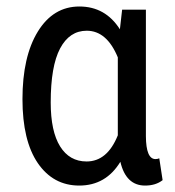

<svg xmlns="http://www.w3.org/2000/svg" viewBox="-20 -558 535 588"><path d="M135.3 -244.1Q135.3 -155.8 164.1 -109.6Q192.9 -63.5 245.1 -63.5Q308.6 -63.5 340.8 -143.6V-382.3Q307.1 -463.9 245.6 -463.9Q192.9 -463.9 164.1 -409.7Q135.3 -355.5 135.3 -244.1ZM426.8 -528.3V-141.1Q427.2 -70.8 456.1 -70.8Q462.9 -70.8 467.8 -73.2L478 -6.3Q457 10.3 424.3 10.3Q365.7 10.3 348.6 -62.5Q304.2 10.3 222.7 10.3Q143.1 10.3 95.9 -58.3Q48.8 -127 48.8 -254.4Q48.8 -384.8 95.9 -461.4Q143.1 -538.1 223.1 -538.1Q302.7 -538.1 347.2 -468.3L354 -528.3Z"/></svg>

Font: MAUL Condensed
Style: Condensed Regular
Weight: 400
Designer: MAUL
Version: Version 1.0; 2020; ttfautohint (v1.8.3)